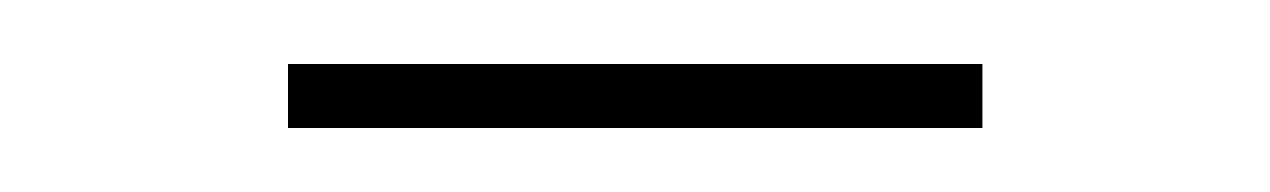

<svg xmlns="http://www.w3.org/2000/svg" viewBox="-20 -330 397 60"><path d="M287 -310V-290H70V-310Z"/></svg>

Font: Montserrat-Arabic Thin
Style: Regular
Weight: 250
Designer: Mohamed Gaber
Foundry: Kief Type Foundry
Version: Version 5.008